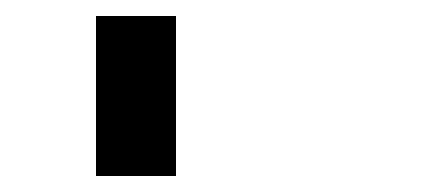

<svg xmlns="http://www.w3.org/2000/svg" viewBox="-20 -920 540 240"><path d="M100 -700V-900H200V-700Z"/></svg>

Font: GalmuriMono9 Regular
Style: Regular
Weight: 400
Designer: Lee Minseo (quiple)
Version: Version 2.399;hotconv 1.1.1;makeotfexe 2.6.0 DEVELOPMENT